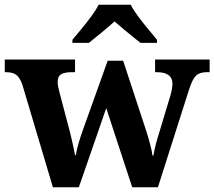

<svg xmlns="http://www.w3.org/2000/svg" viewBox="-23 -786 900 806"><path d="M71 -430Q60 -461 45 -472Q30 -483 1 -483H-3V-536H292V-483H279Q249 -483 234 -474.5Q219 -466 219 -441Q219 -433 221.5 -420.5Q224 -408 227 -397L261 -268Q271 -232 279.5 -194.5Q288 -157 292 -134H295Q299 -158 308 -188.5Q317 -219 327 -246L429 -531H494L591 -236Q599 -211 607 -181.5Q615 -152 617 -133H621Q625 -157 631.5 -182Q638 -207 648 -238L692 -384Q696 -397 698.5 -411.5Q701 -426 701 -434Q701 -483 635 -483H628V-536H857V-483H844Q815 -483 799.5 -468Q784 -453 769 -405L640 0H532L423 -332L308 0H199ZM281 -619Q297 -638 318.5 -664Q340 -690 360 -717Q380 -744 391 -766H526Q537 -744 557 -717Q577 -690 599 -664Q621 -638 636 -619V-606H567Q553 -617 533 -633Q513 -649 493 -666Q473 -683 458 -696Q436 -676 403.5 -649.5Q371 -623 350 -606H281Z"/></svg>

Font: Noto Serif Gurmukhi
Style: Bold
Weight: 700
Designer: Vaibhav Singh and the Monotype Design Team
Foundry: Monotype Imaging Inc.
Version: Version 2.004; ttfautohint (v1.8.4.7-5d5b)